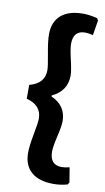

<svg xmlns="http://www.w3.org/2000/svg" viewBox="-88 -700 472 862"><g transform="rotate(10 147.5 -269.0)"><path d="M220 -657Q248 -657 284 -648L290 -638L279 -570Q257 -575 243 -575Q189 -575 189 -514Q189 -493 200.5 -443.5Q212 -394 212 -374Q212 -303 144 -271V-266Q212 -236 212 -165Q212 -143 200.5 -94Q189 -45 189 -24Q189 38 243 38Q257 38 279 33L290 100L284 110Q254 119 220 119Q154 119 119 88.5Q84 58 84 1Q84 -30 94.5 -85Q105 -140 105 -158Q105 -219 36 -237V-300Q105 -318 105 -379Q105 -397 94.5 -452.5Q84 -508 84 -539Q84 -596 119 -626.5Q154 -657 220 -657Z"/></g></svg>

Font: Alegreya Sans
Style: Bold
Weight: 700
Designer: Juan Pablo del Peral
Foundry: Huerta Tipografica
Version: Version 2.007